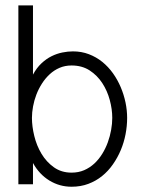

<svg xmlns="http://www.w3.org/2000/svg" viewBox="-20 -690 551 719"><path d="M103.5 -410.6Q117.2 -436 135.3 -452.9Q153.3 -469.7 173.1 -479.5Q192.9 -489.3 213.4 -493.4Q233.9 -497.6 252.9 -497.6Q285.2 -497.6 312.7 -487.1Q340.3 -476.6 363 -458.3Q385.7 -439.9 403.1 -415.5Q420.4 -391.1 432.1 -363.5Q443.8 -335.9 450 -306.4Q456.1 -276.9 456.1 -248.5Q456.1 -218.3 450.2 -187.5Q444.3 -156.7 432.4 -128.2Q420.4 -99.6 402.8 -74.5Q385.3 -49.3 362.3 -30.8Q339.4 -12.2 310.8 -1.5Q282.2 9.3 248 9.3Q203.1 9.3 165 -13.9Q127 -37.1 103.5 -79.6V0H48.8V-669.9H103.5ZM400.4 -248.5Q400.4 -280.8 391.1 -315.4Q381.8 -350.1 363 -378.9Q344.2 -407.7 315.7 -426.3Q287.1 -444.8 248 -444.8Q223.6 -444.8 203.1 -436Q182.6 -427.2 166.3 -412.1Q149.9 -397 137.2 -377.2Q124.5 -357.4 116.2 -335.7Q107.9 -314 103.8 -291.5Q99.6 -269 99.6 -248.5Q99.6 -216.8 108.4 -180.7Q117.2 -144.5 135.5 -114Q153.8 -83.5 181.9 -63.5Q210 -43.5 248 -43.5Q273.9 -43.5 295.2 -52.7Q316.4 -62 333.3 -77.6Q350.1 -93.3 362.8 -113.8Q375.5 -134.3 383.8 -157.2Q392.1 -180.2 396.2 -203.6Q400.4 -227.1 400.4 -248.5Z"/></svg>

Font: SaysetthaMai
Style: Regular
Weight: 400
Designer: John M. Durdin
Foundry: Lao Script for Windows
Version: Version 1.101